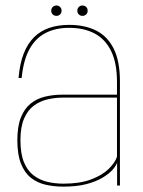

<svg xmlns="http://www.w3.org/2000/svg" viewBox="-20 -690 533 714"><path d="M215.5 4Q265 4 300.8 -5.2Q336.5 -14.5 360.5 -28.8Q384.5 -43 398 -58Q411.5 -73 415.5 -85V0H426V-387Q426 -462 403.2 -508.2Q380.5 -554.5 338.2 -576Q296 -597.5 237 -597.5Q196.5 -597.5 163.8 -586.5Q131 -575.5 107 -552Q83 -528.5 68.2 -491Q53.5 -453.5 49 -400H60.5Q67 -466 89.5 -507Q112 -548 149.2 -567.2Q186.5 -586.5 237 -586.5Q292 -586.5 331.8 -565.5Q371.5 -544.5 393.2 -500.2Q415 -456 415 -386V-338H212.5Q178.5 -338 148 -330.8Q117.5 -323.5 94.2 -305Q71 -286.5 57.8 -253.5Q44.5 -220.5 44.5 -168.5Q44.5 -115.5 57.8 -81.8Q71 -48 94.5 -29.2Q118 -10.5 149 -3.2Q180 4 215.5 4ZM216 -7Q184 -7 155.2 -14Q126.5 -21 104 -38.5Q81.5 -56 68.8 -87.5Q56 -119 56 -168.5Q56 -217 69.2 -248.2Q82.5 -279.5 105 -296.5Q127.5 -313.5 155.8 -320.2Q184 -327 214 -327H415V-107Q407.5 -84.5 383.5 -61.2Q359.5 -38 318 -22.5Q276.5 -7 216 -7ZM190 -631Q198 -631 203.5 -636.5Q209 -642 209 -650Q209 -658.5 203.5 -664Q198 -669.5 190 -669.5Q181.5 -669.5 176 -664Q170.5 -658.5 170.5 -650Q170.5 -642 176 -636.5Q181.5 -631 190 -631ZM286.5 -631Q295 -631 300.5 -636.5Q306 -642 306 -650Q306 -658.5 300.5 -664Q295 -669.5 286.5 -669.5Q278.5 -669.5 273 -664Q267.5 -658.5 267.5 -650Q267.5 -642 273 -636.5Q278.5 -631 286.5 -631Z"/></svg>

Font: Anybody Thin
Style: Regular
Weight: 100
Designer: Tyler Finck
Foundry: Etcetera Type Company
Version: Version 1.114;gftools[0.9.25]